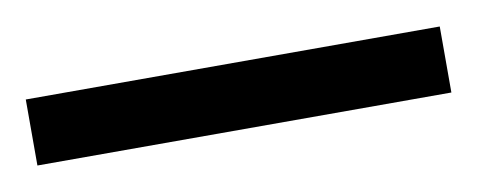

<svg xmlns="http://www.w3.org/2000/svg" viewBox="-29 28 421 169"><g transform="rotate(-10 181.0 112.5)"><path d="M-4 83H366V142H-4Z"/></g></svg>

Font: Noto Serif Cond
Style: Regular
Weight: 400
Width: 3
Designer: Monotype Design Team
Foundry: Monotype Imaging Inc.
Version: Version 1.001